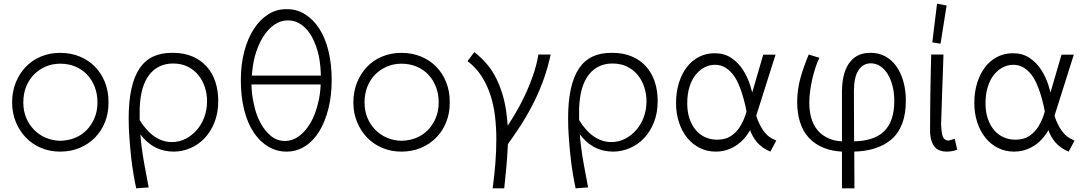

<svg xmlns="http://www.w3.org/2000/svg" viewBox="-20 -818 5910 1046"><path d="M308 8Q251 8 203 -12.5Q155 -33 120.5 -69Q86 -105 66 -154Q46 -203 46 -260Q46 -319 66 -368.5Q86 -418 120.5 -454Q155 -490 203 -510Q251 -530 308 -530Q366 -530 414.5 -510Q463 -490 498 -454Q533 -418 552 -369.5Q571 -321 571 -266Q571 -263 571 -260Q571 -257 571 -254Q571 -201 552 -153Q533 -105 498 -69Q463 -33 414.5 -12.5Q366 8 308 8ZM308 -51Q353 -52 390 -67.5Q427 -83 453.5 -111Q480 -139 495.5 -176.5Q511 -214 511 -260Q511 -307 495.5 -346Q480 -385 453.5 -412.5Q427 -440 390 -455.5Q353 -471 308 -471Q266 -471 229.5 -455.5Q193 -440 165.5 -412.5Q138 -385 122.5 -346Q107 -307 107 -260Q107 -214 122.5 -176.5Q138 -139 165.5 -111Q193 -83 229.5 -67.5Q266 -52 308 -51Z M722 208Q715 176 707.5 132.5Q700 89 694.5 38Q689 -13 685 -67Q681 -121 681 -173Q681 -266 696 -334Q711 -402 740.5 -445.5Q770 -489 813.5 -509.5Q857 -530 914 -530Q916 -530 919 -530Q922 -530 925 -530Q982 -530 1028 -510.5Q1074 -491 1105.5 -456Q1137 -421 1153 -373Q1169 -325 1169 -268Q1169 -203 1148.5 -151.5Q1128 -100 1094 -64.5Q1060 -29 1016 -10.5Q972 8 926 8Q900 8 873.5 2Q847 -4 822 -17.5Q797 -31 773 -54Q758 -68 745 -86Q747 -51 752 -16Q758 33 768 86Q778 139 790 203ZM741 -226Q741 -210 741 -195Q741 -179 741 -164Q757 -137 775 -117Q798 -90 822 -74Q846 -58 869.5 -51Q893 -44 916 -44Q956 -44 990.5 -61.5Q1025 -79 1051.5 -109Q1078 -139 1093 -179.5Q1108 -220 1108 -267Q1108 -306 1096 -343Q1084 -380 1061 -408.5Q1038 -437 1003.5 -454.5Q969 -472 923 -472Q883 -472 850.5 -457Q818 -442 794 -411.5Q770 -381 756.5 -335Q743 -289 741 -226Z M1541 8Q1488 8 1442 -19Q1396 -46 1362.5 -96Q1329 -146 1310.5 -218.5Q1292 -291 1292 -382Q1292 -467 1311 -538.5Q1330 -610 1363.5 -661Q1397 -712 1441.5 -740Q1486 -768 1537 -768Q1539 -768 1541 -768Q1543 -768 1545 -768Q1597 -768 1641.5 -740.5Q1686 -713 1719 -662.5Q1752 -612 1769.5 -540.5Q1787 -469 1787 -382Q1787 -297 1769 -225.5Q1751 -154 1719 -102Q1687 -50 1641.5 -21Q1596 8 1541 8ZM1533 -50Q1573 -50 1608 -75.5Q1643 -101 1670 -146Q1697 -191 1712 -253Q1725 -302 1727 -358H1350Q1351 -303 1363 -251Q1375 -193 1399 -148.5Q1423 -104 1456.5 -77Q1490 -50 1533 -50ZM1368 -510Q1356 -462 1352 -406H1728Q1727 -462 1717 -513Q1704 -571 1681 -614Q1658 -657 1624 -682Q1590 -707 1548 -707Q1509 -707 1474 -683Q1439 -659 1412 -615Q1385 -571 1368 -510Z M2167 8Q2110 8 2062 -12.5Q2014 -33 1979.5 -69Q1945 -105 1925 -154Q1905 -203 1905 -260Q1905 -319 1925 -368.5Q1945 -418 1979.5 -454Q2014 -490 2062 -510Q2110 -530 2167 -530Q2225 -530 2273.5 -510Q2322 -490 2357 -454Q2392 -418 2411 -369.5Q2430 -321 2430 -266Q2430 -263 2430 -260Q2430 -257 2430 -254Q2430 -201 2411 -153Q2392 -105 2357 -69Q2322 -33 2273.5 -12.5Q2225 8 2167 8ZM2167 -51Q2212 -52 2249 -67.5Q2286 -83 2312.5 -111Q2339 -139 2354.5 -176.5Q2370 -214 2370 -260Q2370 -307 2354.5 -346Q2339 -385 2312.5 -412.5Q2286 -440 2249 -455.5Q2212 -471 2167 -471Q2125 -471 2088.5 -455.5Q2052 -440 2024.5 -412.5Q1997 -385 1981.5 -346Q1966 -307 1966 -260Q1966 -214 1981.5 -176.5Q1997 -139 2024.5 -111Q2052 -83 2088.5 -67.5Q2125 -52 2167 -51Z M2664 208Q2673 142 2678.5 74Q2684 6 2684 -59.5Q2684 -125 2676.5 -187Q2669 -249 2650.5 -304Q2632 -359 2602 -405Q2572 -451 2527 -485L2564 -534Q2643 -473 2683 -392Q2723 -311 2737 -216Q2743 -175 2746 -133Q2763 -159 2780 -187Q2811 -238 2837.5 -294Q2864 -350 2884 -407.5Q2904 -465 2913 -521H2980Q2966 -456 2945 -395Q2924 -334 2894 -272Q2864 -210 2822 -143Q2789 -91 2747 -33Q2746 -23 2746 -13Q2740 95 2727 208Z M3116 208Q3109 176 3101.5 132.5Q3094 89 3088.5 38Q3083 -13 3079 -67Q3075 -121 3075 -173Q3075 -266 3090 -334Q3105 -402 3134.5 -445.5Q3164 -489 3207.5 -509.5Q3251 -530 3308 -530Q3310 -530 3313 -530Q3316 -530 3319 -530Q3376 -530 3422 -510.5Q3468 -491 3499.5 -456Q3531 -421 3547 -373Q3563 -325 3563 -268Q3563 -203 3542.5 -151.5Q3522 -100 3488 -64.5Q3454 -29 3410 -10.5Q3366 8 3320 8Q3294 8 3267.5 2Q3241 -4 3216 -17.5Q3191 -31 3167 -54Q3152 -68 3139 -86Q3141 -51 3146 -16Q3152 33 3162 86Q3172 139 3184 203ZM3135 -226Q3135 -210 3135 -195Q3135 -179 3135 -164Q3151 -137 3169 -117Q3192 -90 3216 -74Q3240 -58 3263.5 -51Q3287 -44 3310 -44Q3350 -44 3384.5 -61.5Q3419 -79 3445.5 -109Q3472 -139 3487 -179.5Q3502 -220 3502 -267Q3502 -306 3490 -343Q3478 -380 3455 -408.5Q3432 -437 3397.5 -454.5Q3363 -472 3317 -472Q3277 -472 3244.5 -457Q3212 -442 3188 -411.5Q3164 -381 3150.5 -335Q3137 -289 3135 -226Z M4177 8 4154 -3Q4136 -13 4120.5 -26.5Q4105 -40 4092.5 -58Q4080 -76 4071 -97Q4069 -103 4067 -109Q4066 -108 4065 -106Q4044 -70 4016 -45Q3988 -20 3953.5 -6Q3919 8 3879 8Q3832 8 3792 -12Q3752 -32 3723.5 -67.5Q3695 -103 3679 -151.5Q3663 -200 3663 -257Q3663 -316 3678.5 -366Q3694 -416 3721.5 -452Q3749 -488 3788 -508Q3827 -528 3873 -528Q3926 -528 3964 -502.5Q4002 -477 4027.5 -437.5Q4053 -398 4068 -350Q4073 -332 4078 -314L4138 -520H4205L4100 -188Q4107 -163 4117 -144Q4127 -123 4138 -107.5Q4149 -92 4160.5 -81.5Q4172 -71 4183 -65L4209 -52ZM4041 -191Q4044 -201 4047 -211Q4044 -227 4040 -245Q4033 -275 4023.5 -306Q4014 -337 4001 -365.5Q3988 -394 3970 -416Q3952 -438 3928.5 -451.5Q3905 -465 3875 -465Q3846 -465 3818.5 -451Q3791 -437 3770 -411Q3749 -385 3736.5 -345.5Q3724 -306 3724 -255Q3724 -208 3736.5 -171.5Q3749 -135 3770.5 -109.5Q3792 -84 3822 -70.5Q3852 -57 3887 -57Q3933 -57 3963 -77.5Q3993 -98 4011.5 -128Q4030 -158 4041 -191Z M4567 208V8Q4512 5 4469 -12Q4419 -32 4386.5 -67.5Q4354 -103 4338.5 -152.5Q4323 -202 4323 -261Q4323 -331 4341.5 -395.5Q4360 -460 4386 -521L4444 -503Q4432 -479 4422.5 -449.5Q4413 -420 4405.5 -388Q4398 -356 4393.5 -322.5Q4389 -289 4389 -258Q4389 -213 4400 -174.5Q4411 -136 4435 -107.5Q4459 -79 4497 -63Q4527 -50 4567 -48V-324Q4568 -380 4580 -419Q4592 -458 4613 -483Q4634 -508 4661 -519Q4688 -530 4717 -530Q4719 -530 4722 -530Q4724 -530 4726 -530Q4767 -530 4802 -511.5Q4837 -493 4862 -458.5Q4887 -424 4901 -376Q4915 -328 4915 -270Q4915 -128 4838 -60Q4765 4 4634 8L4635 208ZM4656 -434Q4632 -397 4632 -319Q4632 -316 4632 -313L4633 -48Q4682 -49 4720 -60Q4764 -73 4793 -99.5Q4822 -126 4837 -168Q4852 -210 4852 -268Q4852 -312 4842.5 -349.5Q4833 -387 4816 -414.5Q4799 -442 4775.5 -457.5Q4752 -473 4724 -473Q4681 -473 4656 -434Z M5136 8Q5118 8 5101 2Q5084 -4 5072.5 -17.5Q5061 -31 5054 -53Q5047 -75 5047 -106Q5047 -153 5047.5 -203Q5048 -253 5048.5 -305.5Q5049 -358 5050.5 -411.5Q5052 -465 5053 -521H5120Q5119 -474 5116.5 -418.5Q5114 -363 5112.5 -310Q5111 -257 5109.5 -213Q5108 -169 5107 -144Q5109 -90 5117 -72Q5125 -54 5146 -52Q5155 -54 5162.5 -56Q5170 -58 5181 -62L5195 -3Q5179 4 5163 6Q5147 8 5136 8ZM5137 -788 5104 -580 5059 -587 5085 -798Z M5802 8 5779 -3Q5761 -13 5745.5 -26.5Q5730 -40 5717.5 -58Q5705 -76 5696 -97Q5694 -103 5692 -109Q5691 -108 5690 -106Q5669 -70 5641 -45Q5613 -20 5578.5 -6Q5544 8 5504 8Q5457 8 5417 -12Q5377 -32 5348.5 -67.5Q5320 -103 5304 -151.5Q5288 -200 5288 -257Q5288 -316 5303.5 -366Q5319 -416 5346.5 -452Q5374 -488 5413 -508Q5452 -528 5498 -528Q5551 -528 5589 -502.5Q5627 -477 5652.5 -437.5Q5678 -398 5693 -350Q5698 -332 5703 -314L5763 -520H5830L5725 -188Q5732 -163 5742 -144Q5752 -123 5763 -107.5Q5774 -92 5785.5 -81.5Q5797 -71 5808 -65L5834 -52ZM5666 -191Q5669 -201 5672 -211Q5669 -227 5665 -245Q5658 -275 5648.5 -306Q5639 -337 5626 -365.5Q5613 -394 5595 -416Q5577 -438 5553.5 -451.5Q5530 -465 5500 -465Q5471 -465 5443.5 -451Q5416 -437 5395 -411Q5374 -385 5361.5 -345.5Q5349 -306 5349 -255Q5349 -208 5361.5 -171.5Q5374 -135 5395.5 -109.5Q5417 -84 5447 -70.5Q5477 -57 5512 -57Q5558 -57 5588 -77.5Q5618 -98 5636.5 -128Q5655 -158 5666 -191Z"/></svg>

Font: Rising Sun Light
Style: Regular
Weight: 300
Designer: Matt McInerney, Pablo Impallari, Rodrigo Fuenzalida (Raleway font), Stephen Hutchings (Greek), Cristiano Sobral (main ch
Foundry: The Rising Sun Project Authors
Version: Version 4.327; ttfautohint (v1.8.4.7-5d5b-dirty)